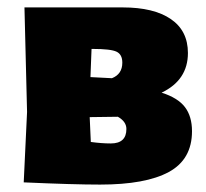

<svg xmlns="http://www.w3.org/2000/svg" viewBox="-20 -492 555 518"><path d="M44 0 53 -190 46 -472H311Q395 -472 441 -440.5Q487 -409 487 -349Q487 -276 416 -242Q460 -228 479 -203Q498 -178 498 -138Q498 -62 435.5 -28Q373 6 250 6Q178 6 44 0ZM230 -360H227L224 -284L282 -281Q310 -292 310 -323Q310 -345 294.5 -352.5Q279 -360 230 -360ZM298 -177 222 -176 225 -109Q254 -105 279 -105Q321 -105 321 -144Q321 -164 298 -177Z"/></svg>

Font: Alegreya Sans SC Black
Style: Regular
Weight: 900
Designer: Juan Pablo del Peral
Foundry: Huerta Tipografica
Version: Version 2.007